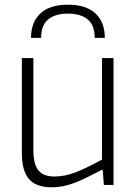

<svg xmlns="http://www.w3.org/2000/svg" viewBox="-20 -787 580 817"><path d="M112 -626Q112 -692 151.5 -729.5Q191 -767 269 -767Q347 -767 386.5 -729.5Q426 -692 426 -626H383Q383 -680 353 -704.5Q323 -729 269 -729Q215 -729 185 -704.5Q155 -680 155 -626ZM200 10Q134 10 103.5 -25Q73 -60 73 -135V-540H122V-148Q122 -89 143 -62.5Q164 -36 211 -36Q259 -36 307.5 -56Q356 -76 414 -108V-540H463V0H422L417 -64H413Q376 -45 347.5 -31Q319 -17 294.5 -8Q270 1 247.5 5.5Q225 10 200 10Z"/></svg>

Font: Encode Sans Narrow
Style: ExtraLight
Weight: 200
Designer: Pablo Impallari, Andres Torresi
Foundry: Pablo Impallari, Andres Torresi
Version: Version 1.000; ttfautohint (v1.00) -l 8 -r 50 -G 200 -x 14 -